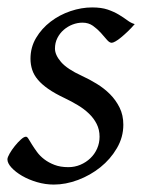

<svg xmlns="http://www.w3.org/2000/svg" viewBox="-22 -477 389 517"><path d="M340.8 -412.1Q331.1 -400.9 321.5 -391.8Q312 -382.8 303.7 -376Q295.4 -369.1 288.8 -365.5Q282.2 -361.8 278.8 -361.8Q272.5 -361.8 265.4 -370.4Q258.3 -378.9 249.3 -388.9Q240.2 -398.9 228.3 -407.5Q216.3 -416 200.2 -416Q186.5 -416 173.3 -410.9Q160.2 -405.8 149.7 -396.7Q139.2 -387.7 132.6 -374.8Q126 -361.8 126 -346.2Q126 -329.1 142.3 -310.1Q158.7 -291 198.2 -272.9Q218.3 -263.7 238.3 -251.5Q258.3 -239.3 274.2 -223.4Q290 -207.5 300 -187.3Q310.1 -167 310.1 -141.1Q310.1 -107.4 292.7 -77.9Q275.4 -48.3 248.3 -26.6Q221.2 -4.9 188 7.6Q154.8 20 123 20Q100.1 20 77.6 13.4Q55.2 6.8 37.6 -3.4Q20 -13.7 9 -25.6Q-2 -37.6 -2 -47.9Q-2 -53.2 3.9 -63.5Q9.8 -73.7 17.8 -83.7Q25.9 -93.8 34.2 -101.3Q42.5 -108.9 47.9 -108.9Q51.3 -108.9 54.9 -102.8Q58.6 -96.7 64.2 -87.6Q69.8 -78.6 77.6 -67.9Q85.4 -57.1 97.2 -48.1Q108.9 -39.1 124.8 -33Q140.6 -26.9 162.1 -26.9Q179.2 -26.9 194.6 -33.4Q210 -40 221.4 -51Q232.9 -62 239.5 -76.9Q246.1 -91.8 246.1 -108.9Q246.1 -127.9 238.3 -143.3Q230.5 -158.7 217.5 -171.1Q204.6 -183.6 187.5 -193.8Q170.4 -204.1 151.9 -212.9Q126 -225.1 108.4 -237.3Q90.8 -249.5 80.1 -262.2Q69.3 -274.9 64.7 -289.1Q60.1 -303.2 60.1 -318.8Q60.1 -349.6 75.2 -375Q90.3 -400.4 114.3 -418.7Q138.2 -437 167.7 -447Q197.3 -457 226.1 -457Q251 -457 268.1 -451.2Q285.2 -445.3 298.1 -437.5Q311 -429.7 320.8 -422.4Q330.6 -415 340.8 -412.1Z"/></svg>

Font: Gentium Plus Phon
Style: Italic
Weight: 400
Italic angle: -8°
Designer: J. Victor Gaultney, Annie Olsen, Iska Routamaa, Becca Hirsbrunner
Foundry: SIL International
Version: Version 5.000